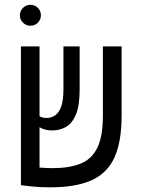

<svg xmlns="http://www.w3.org/2000/svg" viewBox="-20 -782 626 811"><path d="M190.9 9.3Q153.8 9.3 120.4 6.1Q86.9 2.9 68.4 0V-0.5V-585.9H147V-291Q158.2 -283.7 177.2 -283.7Q195.8 -283.7 211.9 -293.9Q228 -304.2 238 -330.6Q248 -356.9 248 -405.3V-585.9H316.4V-402.3Q316.4 -337.4 301.3 -299.8Q286.1 -262.2 260 -246.6Q233.9 -231 200.2 -231Q182.6 -231 170.2 -234.6Q157.7 -238.3 147 -244.6V-74.2Q160.2 -73.2 174.1 -72.5Q188 -71.8 201.7 -71.8Q271.5 -71.8 318.8 -90.1Q366.2 -108.4 390.4 -156.5Q414.6 -204.6 414.6 -293.9V-585.9H493.7V-293.5Q493.7 -184.6 463.9 -117.9Q434.1 -51.3 367.7 -21Q301.3 9.3 190.9 9.3ZM108.4 -673.3Q90.3 -673.3 77.1 -686.3Q64 -699.2 64 -717.3Q64 -735.8 77.1 -748.8Q90.3 -761.7 108.4 -761.7Q127 -761.7 139.9 -748.8Q152.8 -735.8 152.8 -717.3Q152.8 -699.2 139.9 -686.3Q127 -673.3 108.4 -673.3Z"/></svg>

Font: Cascadia Mono SemiLight
Style: Regular
Weight: 350
Monospace: yes
Designer: Aaron Bell
Foundry: Saja Typeworks
Version: Version 2404.023; ttfautohint (v1.8.4)